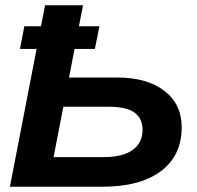

<svg xmlns="http://www.w3.org/2000/svg" viewBox="-20 -708 748 728"><path d="M279.3 -608.4H356.9L339.8 -522.5H262.7L241.7 -414.1H424.3Q537.6 -414.1 603.3 -363.5Q668.9 -313 668.9 -225.6Q668.9 -117.7 589.8 -58.8Q510.7 0 369.1 0H17.6L118.7 -522.5H55.7L72.3 -608.4H135.3L150.9 -688H294.9ZM183.1 -112.3H374Q444.8 -112.3 482.7 -139.2Q520.5 -166 520.5 -215.3Q520.5 -258.8 490.2 -281Q460 -303.2 393.1 -303.2H220.2Z"/></svg>

Font: Arimo
Style: Bold Italic
Weight: 700
Italic angle: -12°
Designer: Steve Matteson
Foundry: Monotype Imaging Inc.
Version: Version 1.33